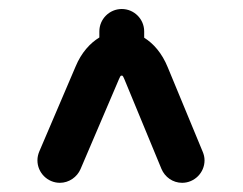

<svg xmlns="http://www.w3.org/2000/svg" viewBox="-20 -730 530 418"><path d="M155.3 -361.8 234.4 -546.9C242.2 -565.4 242.2 -565.4 245.1 -565.4C247.6 -565.4 247.6 -565.4 255.4 -546.4L331.5 -362.3C338.9 -344.7 356 -332 376.5 -332C403.3 -332 425.3 -354 425.3 -380.9C425.3 -387.7 423.8 -393.6 421.4 -399.4L345.2 -583.5C332.5 -614.7 314 -635.3 293.9 -647.9V-661.6C293.9 -688.5 272 -710.4 245.1 -710.4C218.3 -710.4 196.3 -688.5 196.3 -661.6V-648.4C176.3 -636.2 157.2 -615.7 144.5 -585L65.4 -399.9C63 -394 61.5 -387.7 61.5 -380.9C61.5 -354 83.5 -332 110.4 -332C130.4 -332 147.9 -344.7 155.3 -361.8Z"/></svg>

Font: Velvelyne Book
Style: Bold
Weight: 700
Designer: Manon Van der Borght et Mariel Nils
Foundry: Velvetyne
Version: Version 1.070;Glyphs 3.3.1 (3343)